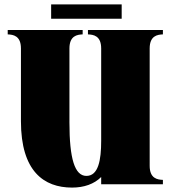

<svg xmlns="http://www.w3.org/2000/svg" viewBox="-20 -836 784 871"><path d="M719 -680V-700H379V-680C404 -679 439 -674 439 -616V-197C439 -109 426 -38 372 -38C319 -38 295 -116 295 -280V-616C295 -674 330 -679 355 -680V-700H15V-680C40 -679 75 -674 75 -616V-286C75 -59 179 15 307 15C361 15 407 -1 439 -33V0H719V-20C694 -21 659 -26 659 -84V-616C659 -674 694 -679 719 -680ZM212 -816V-751H532V-816Z"/></svg>

Font: Sprat Condensed Black
Style: Regular
Weight: 900
Designer: Ethan Nakache
Foundry: Collletttivo
Version: Version 2.000;Glyphs 3.2 (3217)